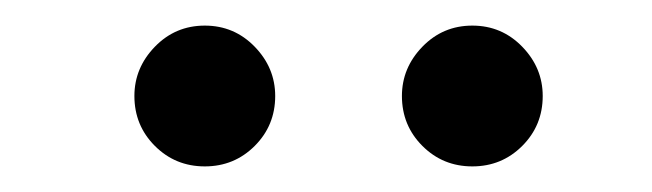

<svg xmlns="http://www.w3.org/2000/svg" viewBox="-20 -752 509 150"><path d="M140 -622Q117 -622 101 -638Q85 -654 85 -677Q85 -699 101 -715.5Q117 -732 140 -732Q163 -732 179 -715.5Q195 -699 195 -677Q195 -654 179 -638Q163 -622 140 -622ZM349 -622Q326 -622 310 -638Q294 -654 294 -677Q294 -699 310 -715.5Q326 -732 349 -732Q372 -732 388 -715.5Q404 -699 404 -677Q404 -654 388 -638Q372 -622 349 -622Z"/></svg>

Font: Comfortaa
Style: Regular
Weight: 400
Designer: Johan Aakerlund
Foundry: Johan Aakerlund
Version: Version 3.104; ttfautohint (v1.8.1.43-b0c9)